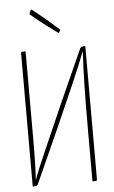

<svg xmlns="http://www.w3.org/2000/svg" viewBox="-61 -952 591 993"><g transform="rotate(-5 235.0 -456.0)"><path d="M68 0V-690Q68 -695 69 -697Q70 -699 75 -699.5Q80 -700 92 -700V-245Q92 -201 91.5 -166.5Q91 -132 90 -100Q89 -68 87 -32Q106 -86 147.5 -179Q189 -272 252 -417L375 -691Q379 -697 384 -698.5Q389 -700 394 -700Q399 -700 402 -700V-10Q402 -5 401 -3Q400 -1 395 -0.5Q390 0 378 0V-257Q378 -334 378.5 -392.5Q379 -451 380 -498.5Q381 -546 382.5 -588.5Q384 -631 387 -676Q361 -608 319 -511.5Q277 -415 221 -289L95 -9Q92 -3 86.5 -1.5Q81 0 76 0Q71 0 68 0ZM271 -779Q243 -799 217 -818.5Q191 -838 171.5 -854Q152 -870 140.5 -879.5Q129 -889 129 -889Q129 -889 132.5 -900.5Q136 -912 142 -912Q142 -912 154 -902.5Q166 -893 186.5 -876.5Q207 -860 231.5 -839Q256 -818 281 -795Q281 -795 278.5 -791Q276 -787 273.5 -783Q271 -779 271 -779Z"/></g></svg>

Font: Yanone Kaffeesatz ExtraLight
Style: Regular
Weight: 200
Designer: Yanone (Cyrillic: Daniel Pouzeot, Huerta Tipografica, and Cyreal)
Foundry: Yanone
Version: Version 2.003